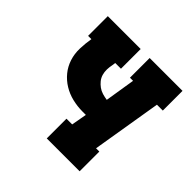

<svg xmlns="http://www.w3.org/2000/svg" viewBox="-142 -657 785 785"><g transform="rotate(45 250.0 -265.0)"><path d="M231 0V-114H264L276 -181Q271 -181 266.5 -181Q262 -181 257 -181Q227 -181 198 -188Q169 -195 144.5 -210Q120 -225 102 -247Q84 -269 75 -297Q66 -325 67 -355.5Q68 -386 73 -416H54V-530H244V-416H211L209 -402Q206 -388 205.5 -373.5Q205 -359 209 -345.5Q213 -332 221.5 -321.5Q230 -311 241 -303Q252 -295 265.5 -291Q279 -287 293 -285L314 -416H296V-530H486V-416H452L402 -114H421V0Z"/></g></svg>

Font: Iosevka Slab Heavy Oblique
Style: Regular
Weight: 900
Italic angle: -9°
Monospace: yes
Designer: Belleve Invis
Foundry: Belleve Invis
Version: Version 11.1.1; ttfautohint (v1.8.3)